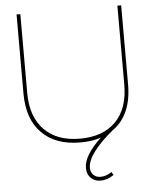

<svg xmlns="http://www.w3.org/2000/svg" viewBox="-60 -749 817 1013"><g transform="rotate(-5 348.5 -243.0)"><path d="M620 -699H600V-281C600 -197 578 -132 533 -86C488 -40 424 -17 343 -17C262 -17 199 -40 154 -86C109 -132 86 -197 86 -281V-699H66V-281C66 -190 90 -120 139 -71C187 -22 255 3 343 3C384 3 421 -2 452 -13C391 45 360 96 360 139C360 162 367 180 380 193C393 206 411 213 432 213C456 213 479 205 502 189L492 173C473 186 453 193 433 193C418 193 405 188 396 179C386 170 381 157 381 140C381 115 393 87 417 55C441 23 475 -11 519 -47C552 -70 578 -102 595 -142C612 -181 620 -228 620 -281Z"/></g></svg>

Font: Argentum Sans Thin
Style: Regular
Weight: 250
Designer: Julieta Ulanovsky
Foundry: Julieta Ulanovsky
Version: Version 5.001;February 15, 2019;FontCreator 11.5.0.2425 64-b